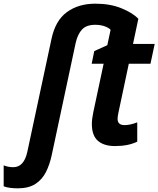

<svg xmlns="http://www.w3.org/2000/svg" viewBox="-139 -785 862 1045"><path d="M-42 240Q-63 240 -83.5 237.5Q-104 235 -119 229V115Q-94 125 -67 125Q-8 125 10 40L141 -572Q162 -673 225 -719Q288 -765 380 -765Q461 -765 522 -740Q583 -715 614 -683L585 -546H703L680 -438H562L505 -169Q501 -149 501 -138Q501 -104 539 -104Q569 -104 608 -119V-14Q559 10 487 10Q427 10 394 -18.5Q361 -47 361 -110Q361 -138 369 -175L425 -438H360L374 -507L445 -539L463 -623Q451 -635 429 -642.5Q407 -650 379 -650Q332 -650 308 -625Q284 -600 273 -552L143 57Q132 110 111 151.5Q90 193 53 216.5Q16 240 -42 240Z"/></svg>

Font: Noto Sans SemiCondensed
Style: Bold Italic
Weight: 700
Width: 4
Italic angle: -12°
Designer: Monotype Design Team
Foundry: Monotype Imaging Inc.
Version: Version 2.013; ttfautohint (v1.8.4.7-5d5b)